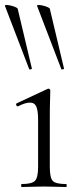

<svg xmlns="http://www.w3.org/2000/svg" viewBox="-30 -751 325 771"><path d="M216 -474 119 -727Q118 -731 125 -731Q132 -731 142.5 -728.5Q153 -726 161 -722.5Q169 -719 170 -716L227 -476Q228 -474 222.5 -472.5Q217 -471 216 -474ZM87 -474 -10 -727Q-11 -731 -4 -731Q3 -731 13.5 -728.5Q24 -726 32 -722.5Q40 -719 41 -716L98 -476Q99 -474 93.5 -472.5Q88 -471 87 -474ZM57 0Q55 0 55 -6Q55 -12 57 -12Q98 -12 110.5 -25Q123 -38 123 -81V-270Q123 -306 116 -322.5Q109 -339 90 -339Q81 -339 69.5 -335.5Q58 -332 42 -324Q38 -323 35.5 -328.5Q33 -334 37 -336L161 -394Q164 -395 165 -395Q167 -395 169.5 -393Q172 -391 172 -388Q172 -381 171 -349.5Q170 -318 170 -271V-81Q170 -38 181.5 -25Q193 -12 235 -12Q238 -12 238 -6Q238 0 235 0Q218 0 195 -1Q172 -2 146 -2Q121 -2 98 -1Q75 0 57 0Z"/></svg>

Font: Cormorant Light Light
Style: Regular
Weight: 300
Version: Version 4.000